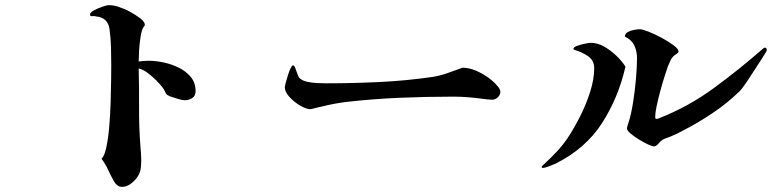

<svg xmlns="http://www.w3.org/2000/svg" viewBox="-20 -715 3040 749"><path d="M743 -359Q743 -341 730 -332.5Q717 -324 701 -324Q691 -324 673 -329.5Q655 -335 644 -339Q639 -341 634.5 -343.5Q630 -346 627 -351Q624 -356 622 -361Q620 -366 616 -371Q606 -385 590 -401Q574 -417 556 -430.5Q538 -444 521 -448Q523 -372 522.5 -295Q522 -218 528 -141Q529 -128 530 -116Q531 -104 531 -91Q531 -77 529.5 -61.5Q528 -46 521 -33Q513 -17 494.5 -1.5Q476 14 457 14Q446 14 438 8Q430 2 425 -7Q412 -30 402 -52Q392 -74 376 -96Q387 -105 394.5 -139Q402 -173 406 -219.5Q410 -266 411.5 -314.5Q413 -363 413.5 -402.5Q414 -442 414 -460Q414 -495 413 -531.5Q412 -568 407 -603Q400 -647 354 -651Q350 -653 340.5 -652Q331 -651 331 -658Q331 -666 346.5 -674.5Q362 -683 380 -689Q398 -695 404 -695Q417 -695 429.5 -692Q442 -689 454 -684Q465 -681 486.5 -669.5Q508 -658 526.5 -644Q545 -630 545 -618Q545 -616 542 -612Q539 -608 538 -606Q532 -595 528 -569Q524 -543 522.5 -516Q521 -489 521 -475Q541 -478 560 -478Q586 -478 617.5 -471.5Q649 -465 677.5 -451Q706 -437 724.5 -414.5Q743 -392 743 -359Z M1932 -357Q1932 -345 1922 -335.5Q1912 -326 1900 -326Q1892 -326 1883.5 -327Q1875 -328 1867 -329Q1838 -333 1808.5 -335.5Q1779 -338 1750 -338Q1644 -338 1538.5 -333.5Q1433 -329 1328 -317Q1281 -311 1234 -299Q1232 -299 1222 -296.5Q1212 -294 1202.5 -291.5Q1193 -289 1191 -289Q1175 -289 1151 -303Q1127 -317 1109 -337Q1091 -357 1091 -374Q1091 -378 1094.5 -391.5Q1098 -405 1103 -421Q1108 -437 1113.5 -448.5Q1119 -460 1123 -460Q1128 -460 1132 -449.5Q1136 -439 1140 -427Q1144 -415 1149 -410Q1160 -400 1178.5 -396Q1197 -392 1216.5 -391Q1236 -390 1250 -390Q1354 -390 1459.5 -395Q1565 -400 1668 -415Q1699 -420 1727.5 -430.5Q1756 -441 1785 -451Q1811 -450 1834 -440.5Q1857 -431 1878 -417Q1885 -413 1898 -402Q1911 -391 1921.5 -378.5Q1932 -366 1932 -357Z M2420 -455Q2392 -333 2328 -234Q2264 -135 2148 -77Q2139 -73 2122.5 -66.5Q2106 -60 2097 -60Q2093 -60 2093 -64Q2093 -66 2098 -70.5Q2103 -75 2104 -76Q2129 -99 2152 -123.5Q2175 -148 2194 -176Q2218 -212 2242 -259Q2266 -306 2282 -356Q2298 -406 2298 -449Q2298 -480 2273 -496.5Q2248 -513 2222 -520Q2221 -521 2219 -521.5Q2217 -522 2217 -524Q2217 -531 2231 -536Q2245 -541 2261.5 -544.5Q2278 -548 2283 -548Q2311 -548 2336.5 -533.5Q2362 -519 2384 -498Q2406 -477 2420 -455ZM2971 -520Q2971 -517 2970 -515Q2952 -485 2932.5 -456Q2913 -427 2894 -397Q2887 -387 2880 -377Q2873 -367 2864 -358Q2818 -313 2760 -274Q2702 -235 2645 -206Q2622 -193 2595 -182Q2588 -179 2580 -176.5Q2572 -174 2565 -170Q2558 -166 2549 -155Q2540 -144 2531 -144Q2524 -144 2507 -152Q2490 -160 2471.5 -171.5Q2453 -183 2439.5 -194.5Q2426 -206 2426 -213Q2426 -219 2428 -225Q2430 -231 2432 -237Q2442 -268 2449.5 -314.5Q2457 -361 2461 -408.5Q2465 -456 2465 -488Q2465 -515 2454.5 -537.5Q2444 -560 2418 -572Q2418 -584 2429 -590Q2440 -596 2454 -598.5Q2468 -601 2476 -601Q2486 -601 2510 -591.5Q2534 -582 2561 -567.5Q2588 -553 2607.5 -538.5Q2627 -524 2627 -514Q2627 -510 2620.5 -505.5Q2614 -501 2611 -499Q2601 -491 2595.5 -479Q2590 -467 2585 -455Q2580 -440 2571.5 -413.5Q2563 -387 2555 -357Q2547 -327 2541.5 -301Q2536 -275 2536 -260Q2536 -258 2536.5 -254.5Q2537 -251 2540 -251Q2546 -251 2554 -255Q2666 -299 2765.5 -372Q2865 -445 2955 -524Q2957 -526 2959 -527.5Q2961 -529 2964 -529Q2971 -529 2971 -520Z"/></svg>

Font: Kaisei HarunoUmi
Style: Bold
Weight: 700
Designer: Font-Kai, 金井和夫
Foundry: KAZUO KANAI
Version: Version 5.003